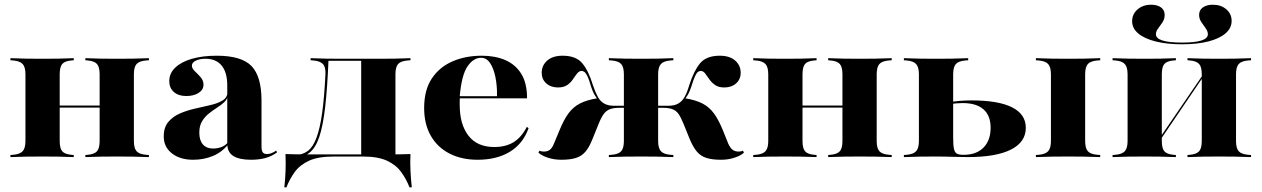

<svg xmlns="http://www.w3.org/2000/svg" viewBox="-20 -666 5349 814"><path d="M475 -2.4Q438.7 -2.4 410.9 -2Q383.1 -1.6 341.9 0V-8.9L351.6 -9.7Q379.8 -12.1 391.1 -24.6Q402.4 -37.1 402.4 -68.5V-209.7H547.6V-68.5Q547.6 -37.9 558.9 -25Q570.2 -12.1 600 -9.7L611.3 -8.9V0Q570.2 -1.6 541.1 -2Q512.1 -2.4 475 -2.4ZM160.5 -2.4Q122.6 -2.4 94 -2Q65.3 -1.6 24.2 0V-8.9L35.5 -9.7Q64.5 -12.1 76.2 -25Q87.9 -37.9 87.9 -68.5V-350.8Q87.9 -381.5 76.2 -394.4Q64.5 -407.3 35.5 -409.7L24.2 -410.5V-419.4Q65.3 -417.7 94 -417.3Q122.6 -416.9 160.5 -416.9Q196.8 -416.9 224.6 -417.3Q252.4 -417.7 292.7 -419.4V-410.5L283.1 -409.7Q254.8 -407.3 244 -394.8Q233.1 -382.3 233.1 -350.8V-68.5Q233.1 -37.1 244 -24.6Q254.8 -12.1 283.1 -9.7L292.7 -8.9V0Q252.4 -1.6 224.6 -2Q196.8 -2.4 160.5 -2.4ZM402.4 -209.7V-350.8Q402.4 -382.3 391.1 -394.8Q379.8 -407.3 351.6 -409.7L341.9 -410.5V-419.4Q383.1 -417.7 410.9 -417.3Q438.7 -416.9 475 -416.9Q512.1 -416.9 541.1 -417.3Q570.2 -417.7 611.3 -419.4V-410.5L600 -409.7Q570.2 -407.3 558.9 -394.4Q547.6 -381.5 547.6 -350.8V-209.7ZM184.7 -209.7V-218.5H451.6V-209.7Z M943.5 -209.7V-304Q943.5 -358.9 919.8 -387.9Q896 -416.9 851.6 -416.9Q826.6 -416.9 810.1 -408.9Q793.5 -400.8 793.5 -387.9Q793.5 -375.8 806 -364.1Q818.5 -352.4 830.6 -338.7Q842.7 -325 842.7 -306.5Q842.7 -285.5 822.2 -272.2Q801.6 -258.9 769.4 -258.9Q736.3 -258.9 716.9 -276.2Q697.6 -293.5 697.6 -321.8Q697.6 -354.8 722.6 -379Q747.6 -403.2 792.7 -416.5Q837.9 -429.8 899.2 -429.8Q1004 -429.8 1046.4 -385.9Q1088.7 -341.9 1088.7 -239.5V-209.7ZM798.4 11.3Q743.5 11.3 708.9 -15.7Q674.2 -42.7 674.2 -87.9Q674.2 -126.6 694 -149.6Q713.7 -172.6 744 -185.5Q774.2 -198.4 808.9 -206Q843.5 -213.7 874.2 -221Q904.8 -228.2 924.6 -240.7Q944.4 -253.2 944.4 -275.8L946 -261.3Q943.5 -244.4 930.2 -232.3Q916.9 -220.2 899.2 -208.9Q881.5 -197.6 864.5 -183.9Q847.6 -170.2 836.3 -151.2Q825 -132.3 825 -103.2Q825 -71 840.3 -53.6Q855.6 -36.3 883.9 -36.3Q902.4 -36.3 919 -42.7Q935.5 -49.2 946 -62.1L946.8 -53.2Q920.2 -20.2 881.9 -4.4Q843.5 11.3 798.4 11.3ZM1088.7 -45.2Q1088.7 -27.4 1094 -20.2Q1099.2 -12.9 1112.1 -12.9Q1121 -12.9 1130.6 -16.5Q1140.3 -20.2 1150.8 -27.4L1154.8 -20.2Q1133.1 -4 1106.5 3.6Q1079.8 11.3 1043.5 11.3Q994.4 11.3 969 -4.8Q943.5 -21 943.5 -56.5V-209.7H1088.7Z M1395.2 -2.4Q1329 -2.4 1290.3 15.3Q1251.6 33.1 1229.8 62.9Q1208.1 92.7 1194.4 128.2H1185.5Q1189.5 91.9 1190.7 56.5Q1191.9 21 1190.3 -12.9Q1214.5 -12.1 1237.9 -11.7Q1261.3 -11.3 1285.5 -11.3H1395.2H1550.8V-2.4ZM1229.8 1.6 1231.5 -8.9Q1262.9 -9.7 1284.7 -25.8Q1306.5 -41.9 1321.4 -81Q1336.3 -120.2 1345.6 -185.9Q1354.8 -251.6 1359.7 -350.8Q1361.3 -381.5 1349.2 -394.4Q1337.1 -407.3 1308.1 -409.7L1296.8 -410.5V-419.4Q1337.9 -417.7 1366.5 -417.3Q1395.2 -416.9 1433.1 -416.9H1441.1H1583.9Q1621 -416.9 1650 -417.3Q1679 -417.7 1720.2 -419.4V-410.5L1708.9 -409.7Q1679 -407.3 1667.7 -394.4Q1656.5 -381.5 1656.5 -350.8V-209.7H1511.3V-409.7L1513.7 -408.1H1369.4L1372.6 -409.7Q1367.7 -291.1 1358.5 -211.3Q1349.2 -131.5 1333.5 -85.1Q1317.7 -38.7 1291.9 -18.5Q1266.1 1.6 1229.8 1.6ZM1511.3 -2.4V-209.7H1656.5V-2.4ZM1511.3 -2.4 1512.1 -10.5 1631.5 -11.3H1517.7H1625Q1649.2 -11.3 1672.6 -11.7Q1696 -12.1 1720.2 -12.9Q1718.5 21 1720.2 56.5Q1721.8 91.9 1725.8 128.2H1716.1Q1702.4 92.7 1680.6 62.9Q1658.9 33.1 1620.6 15.3Q1582.3 -2.4 1517.7 -2.4Z M2004.8 11.3Q1937.1 11.3 1885.9 -14.9Q1834.7 -41.1 1806.5 -90.3Q1778.2 -139.5 1778.2 -208.1Q1778.2 -284.7 1810.9 -333.5Q1843.5 -382.3 1898.8 -406Q1954 -429.8 2022.6 -429.8Q2079 -429.8 2122.2 -411.3Q2165.3 -392.7 2189.9 -353.2Q2214.5 -313.7 2214.5 -249.2H1885.5L1883.9 -258.1H2087.1Q2087.9 -303.2 2080.2 -339.9Q2072.6 -376.6 2057.7 -398.8Q2042.7 -421 2019.4 -421Q1987.1 -421 1962.1 -384.7Q1937.1 -348.4 1929 -257.3L1929.8 -255.6Q1929 -247.6 1929 -238.7Q1929 -229.8 1929 -221Q1929 -138.7 1966.1 -90.7Q2003.2 -42.7 2075.8 -42.7Q2123.4 -42.7 2156.9 -62.9Q2190.3 -83.1 2213.7 -128.2L2221 -122.6Q2196.8 -55.6 2141.1 -22.2Q2085.5 11.3 2004.8 11.3Z M3037.1 11.3Q2999.2 11.3 2975 3.6Q2950.8 -4 2934.7 -23Q2918.5 -41.9 2904 -76.6L2878.2 -140.3Q2866.9 -168.5 2856.5 -183.1Q2846 -197.6 2830.6 -203.2Q2815.3 -208.9 2791.1 -208.9H2752.4V-217.7H2814.5Q2839.5 -217.7 2855.6 -227Q2871.8 -236.3 2882.7 -255.6Q2893.5 -275 2902.4 -305.6Q2921 -364.5 2947.6 -397.2Q2974.2 -429.8 3031.5 -429.8Q3073.4 -429.8 3096.8 -409.3Q3120.2 -388.7 3120.2 -357.3Q3120.2 -329.8 3100.8 -312.5Q3081.5 -295.2 3050.8 -295.2Q3026.6 -295.2 3011.7 -305.6Q2996.8 -316.1 2987.1 -330.2Q2977.4 -344.4 2969.4 -354.8Q2961.3 -365.3 2950.8 -365.3Q2944.4 -365.3 2938.7 -360.9Q2933.1 -356.5 2926.6 -342.7Q2920.2 -329 2911.3 -300Q2904.8 -279.8 2897.6 -266.5Q2890.3 -253.2 2879.8 -241.9L2885.5 -249.2Q2929.8 -241.9 2958.5 -227Q2987.1 -212.1 3006.9 -185.1Q3026.6 -158.1 3044.4 -114.5L3067.7 -56.5Q3075.8 -38.7 3085.9 -31Q3096 -23.4 3111.3 -23.4Q3122.6 -23.4 3129.8 -27.4L3133.9 -18.5Q3119.4 -5.6 3093.1 2.8Q3066.9 11.3 3037.1 11.3ZM2359.7 11.3Q2329.8 11.3 2303.6 2.8Q2277.4 -5.6 2262.9 -18.5L2266.9 -27.4Q2274.2 -23.4 2285.5 -23.4Q2301.6 -23.4 2311.3 -31Q2321 -38.7 2328.2 -56.5L2352.4 -114.5Q2370.2 -158.1 2389.9 -185.1Q2409.7 -212.1 2438.3 -227Q2466.9 -241.9 2511.3 -249.2L2516.9 -241.9Q2506.5 -253.2 2499.2 -266.5Q2491.9 -279.8 2485.5 -300Q2477.4 -329 2470.6 -342.7Q2463.7 -356.5 2457.7 -360.9Q2451.6 -365.3 2446 -365.3Q2435.5 -365.3 2427 -354.8Q2418.5 -344.4 2409.3 -330.2Q2400 -316.1 2385.1 -305.6Q2370.2 -295.2 2346 -295.2Q2315.3 -295.2 2296 -312.5Q2276.6 -329.8 2276.6 -357.3Q2276.6 -388.7 2300 -409.3Q2323.4 -429.8 2365.3 -429.8Q2422.6 -429.8 2449.2 -397.2Q2475.8 -364.5 2493.5 -305.6Q2504 -275 2514.5 -255.6Q2525 -236.3 2541.5 -227Q2558.1 -217.7 2581.5 -217.7H2643.5V-208.9H2605.6Q2581.5 -208.9 2566.1 -203.2Q2550.8 -197.6 2539.9 -183.1Q2529 -168.5 2517.7 -140.3L2491.9 -76.6Q2478.2 -41.9 2462.1 -23Q2446 -4 2421.8 3.6Q2397.6 11.3 2359.7 11.3ZM2625 -209.7V-350.8Q2625 -381.5 2613.7 -394.4Q2602.4 -407.3 2572.6 -409.7L2561.3 -410.5V-419.4Q2603.2 -417.7 2631.9 -417.3Q2660.5 -416.9 2697.6 -416.9Q2735.5 -416.9 2764.5 -417.3Q2793.5 -417.7 2834.7 -419.4V-410.5L2822.6 -409.7Q2793.5 -407.3 2781.9 -394.4Q2770.2 -381.5 2770.2 -350.8V-209.7ZM2697.6 -2.4Q2660.5 -2.4 2631.9 -2Q2603.2 -1.6 2561.3 0V-8.9L2572.6 -9.7Q2602.4 -12.1 2613.7 -25Q2625 -37.9 2625 -68.5V-209.7H2770.2V-68.5Q2770.2 -37.9 2781.9 -25Q2793.5 -12.1 2822.6 -9.7L2834.7 -8.9V0Q2793.5 -1.6 2764.5 -2Q2735.5 -2.4 2697.6 -2.4Z M3624.2 -2.4Q3587.9 -2.4 3560.1 -2Q3532.3 -1.6 3491.1 0V-8.9L3500.8 -9.7Q3529 -12.1 3540.3 -24.6Q3551.6 -37.1 3551.6 -68.5V-209.7H3696.8V-68.5Q3696.8 -37.9 3708.1 -25Q3719.4 -12.1 3749.2 -9.7L3760.5 -8.9V0Q3719.4 -1.6 3690.3 -2Q3661.3 -2.4 3624.2 -2.4ZM3309.7 -2.4Q3271.8 -2.4 3243.1 -2Q3214.5 -1.6 3173.4 0V-8.9L3184.7 -9.7Q3213.7 -12.1 3225.4 -25Q3237.1 -37.9 3237.1 -68.5V-350.8Q3237.1 -381.5 3225.4 -394.4Q3213.7 -407.3 3184.7 -409.7L3173.4 -410.5V-419.4Q3214.5 -417.7 3243.1 -417.3Q3271.8 -416.9 3309.7 -416.9Q3346 -416.9 3373.8 -417.3Q3401.6 -417.7 3441.9 -419.4V-410.5L3432.3 -409.7Q3404 -407.3 3393.1 -394.8Q3382.3 -382.3 3382.3 -350.8V-68.5Q3382.3 -37.1 3393.1 -24.6Q3404 -12.1 3432.3 -9.7L3441.9 -8.9V0Q3401.6 -1.6 3373.8 -2Q3346 -2.4 3309.7 -2.4ZM3551.6 -209.7V-350.8Q3551.6 -382.3 3540.3 -394.8Q3529 -407.3 3500.8 -409.7L3491.1 -410.5V-419.4Q3532.3 -417.7 3560.1 -417.3Q3587.9 -416.9 3624.2 -416.9Q3661.3 -416.9 3690.3 -417.3Q3719.4 -417.7 3760.5 -419.4V-410.5L3749.2 -409.7Q3719.4 -407.3 3708.1 -394.4Q3696.8 -381.5 3696.8 -350.8V-209.7ZM3333.9 -209.7V-218.5H3600.8V-209.7Z M4435.5 -209.7V-350.8Q4435.5 -381.5 4423.8 -394.4Q4412.1 -407.3 4383.1 -409.7L4371.8 -410.5V-419.4Q4412.9 -417.7 4441.5 -417.3Q4470.2 -416.9 4508.1 -416.9Q4545.2 -416.9 4574.2 -417.3Q4603.2 -417.7 4644.4 -419.4V-410.5L4633.1 -409.7Q4603.2 -407.3 4591.9 -394.4Q4580.6 -381.5 4580.6 -350.8V-209.7ZM4508.1 -2.4Q4470.2 -2.4 4441.5 -2Q4412.9 -1.6 4371.8 0V-8.9L4383.1 -9.7Q4412.1 -12.1 4423.8 -25Q4435.5 -37.9 4435.5 -68.5V-209.7H4580.6V-68.5Q4580.6 -37.9 4591.9 -25Q4603.2 -12.1 4633.1 -9.7L4644.4 -8.9V0Q4603.2 -1.6 4574.2 -2Q4545.2 -2.4 4508.1 -2.4ZM3875.8 -209.7V-350.8Q3875.8 -381.5 3864.1 -394.4Q3852.4 -407.3 3823.4 -409.7L3812.1 -410.5V-419.4Q3853.2 -417.7 3881.9 -417.3Q3910.5 -416.9 3948.4 -416.9Q3985.5 -416.9 4014.5 -417.3Q4043.5 -417.7 4084.7 -419.4V-410.5L4073.4 -409.7Q4043.5 -407.3 4032.3 -394.4Q4021 -381.5 4021 -350.8V-209.7ZM3948.4 -2.4Q3910.5 -2.4 3881.9 -2Q3853.2 -1.6 3812.1 0V-8.9L3823.4 -9.7Q3852.4 -12.1 3864.1 -25Q3875.8 -37.9 3875.8 -68.5V-209.7H4021V-82.3Q4021 -51.6 4024.2 -35.9Q4027.4 -20.2 4036.3 -14.9Q4045.2 -9.7 4063.7 -9.7H4066.1Q4119.4 -9.7 4149.6 -40.3Q4179.8 -71 4179.8 -124.2Q4179.8 -175.8 4149.6 -202.4Q4119.4 -229 4061.3 -229Q4047.6 -229 4033.5 -227.8Q4019.4 -226.6 3997.6 -223.4V-231.5Q4025 -236.3 4048.4 -238.3Q4071.8 -240.3 4099.2 -240.3Q4212.9 -240.3 4271 -210.9Q4329 -181.5 4329 -124.2Q4329 -63.7 4266.1 -31.9Q4203.2 0 4082.3 0Q4050 0 4017.7 -1.2Q3985.5 -2.4 3948.4 -2.4Z M5147.6 -2.4Q5111.3 -2.4 5083.5 -2Q5055.6 -1.6 5014.5 0V-8.9L5024.2 -9.7Q5052.4 -12.1 5063.7 -24.6Q5075 -37.1 5075 -68.5V-209.7H5220.2V-68.5Q5220.2 -37.9 5231.5 -25Q5242.7 -12.1 5272.6 -9.7L5283.9 -8.9V0Q5242.7 -1.6 5213.7 -2Q5184.7 -2.4 5147.6 -2.4ZM4833.1 -2.4Q4795.2 -2.4 4766.5 -2Q4737.9 -1.6 4696.8 0V-8.9L4708.1 -9.7Q4737.1 -12.1 4748.8 -25Q4760.5 -37.9 4760.5 -68.5V-350.8Q4760.5 -381.5 4748.8 -394.4Q4737.1 -407.3 4708.1 -409.7L4696.8 -410.5V-419.4Q4737.9 -417.7 4766.5 -417.3Q4795.2 -416.9 4833.1 -416.9Q4869.4 -416.9 4897.2 -417.3Q4925 -417.7 4965.3 -419.4V-410.5L4955.6 -409.7Q4927.4 -407.3 4916.5 -394.8Q4905.6 -382.3 4905.6 -350.8V-68.5Q4905.6 -37.1 4916.5 -24.6Q4927.4 -12.1 4955.6 -9.7L4965.3 -8.9V0Q4925 -1.6 4897.2 -2Q4869.4 -2.4 4833.1 -2.4ZM5075 -209.7V-350.8Q5075 -382.3 5063.7 -394.8Q5052.4 -407.3 5024.2 -409.7L5014.5 -410.5V-419.4Q5055.6 -417.7 5083.5 -417.3Q5111.3 -416.9 5147.6 -416.9Q5184.7 -416.9 5213.7 -417.3Q5242.7 -417.7 5283.9 -419.4V-410.5L5272.6 -409.7Q5242.7 -407.3 5231.5 -394.4Q5220.2 -381.5 5220.2 -350.8V-209.7ZM4873.4 -34.7 4871.8 -44.4 5104.8 -385.5 5105.6 -376.6ZM4990.3 -478.2Q4926.6 -478.2 4879 -490.3Q4831.5 -502.4 4805.6 -524.2Q4779.8 -546 4779.8 -575.8Q4779.8 -606.5 4802.8 -626.2Q4825.8 -646 4860.5 -646Q4886.3 -646 4902 -634.7Q4917.7 -623.4 4917.7 -602.4Q4917.7 -585.5 4908.5 -571.4Q4899.2 -557.3 4889.9 -545.2Q4880.6 -533.1 4880.6 -521Q4880.6 -503.2 4908.1 -494.4Q4935.5 -485.5 4991.9 -485.5Q5046.8 -485.5 5073.8 -494.4Q5100.8 -503.2 5100.8 -521Q5100.8 -533.1 5091.9 -545.6Q5083.1 -558.1 5073.4 -572.2Q5063.7 -586.3 5063.7 -602.4Q5063.7 -623.4 5079.8 -634.7Q5096 -646 5121.8 -646Q5156.5 -646 5179 -626.6Q5201.6 -607.3 5201.6 -577.4Q5201.6 -546.8 5175.8 -524.6Q5150 -502.4 5103.2 -490.3Q5056.5 -478.2 4990.3 -478.2Z"/></svg>

Font: Playfair 144pt SemiExpanded Black
Style: Regular
Weight: 900
Width: 6
Designer: Claus Eggers Sørensen
Foundry: Claus Eggers Sørensen
Version: Version 2.203